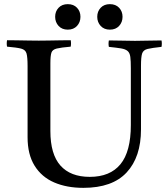

<svg xmlns="http://www.w3.org/2000/svg" viewBox="-20 -895 807 926"><path d="M14 -701Q34 -701 62.5 -700.5Q91 -700 119.5 -699.5Q148 -699 167 -699Q186 -699 214.5 -699.5Q243 -700 272 -700.5Q301 -701 321 -701Q324 -686 321 -670Q275 -666 254 -661Q233 -656 228 -641Q223 -626 223 -590V-263Q223 -151 271.5 -96.5Q320 -42 413 -42Q511 -42 561 -103Q611 -164 611 -292V-566Q611 -601 608.5 -620.5Q606 -640 595.5 -649Q585 -658 564 -661.5Q543 -665 505 -669Q502 -684 505 -700Q532 -700 570 -699Q608 -698 631 -698Q656 -698 693.5 -699Q731 -700 759 -700Q762 -685 759 -669Q713 -664 692 -659Q671 -654 665.5 -637Q660 -620 660 -579V-271Q660 -138 591 -63.5Q522 11 382 11Q302 11 241.5 -15Q181 -41 147 -95.5Q113 -150 113 -233V-577Q113 -619 108 -637Q103 -655 82 -660.5Q61 -666 14 -670Q11 -685 14 -701ZM246 -814Q246 -840 262.5 -857.5Q279 -875 307 -875Q335 -875 351.5 -857.5Q368 -840 368 -814Q368 -788 351.5 -770Q335 -752 307 -752Q279 -752 262.5 -770Q246 -788 246 -814ZM449 -814Q449 -840 465.5 -857.5Q482 -875 510 -875Q538 -875 554.5 -857.5Q571 -840 571 -814Q571 -788 554.5 -770Q538 -752 510 -752Q482 -752 465.5 -770Q449 -788 449 -814Z"/></svg>

Font: Tiro Devanagari Marathi
Style: Regular
Weight: 400
Designer: Devanagari: John Hudson & Fiona Ross. Latin: John Hudson.
Foundry: Tiro Typeworks Ltd.
Version: Version 1.52